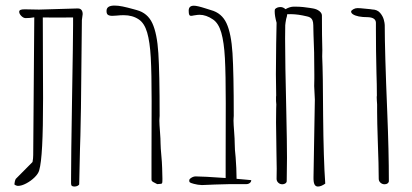

<svg xmlns="http://www.w3.org/2000/svg" viewBox="-20 -683 1509 703"><path d="M122.6 -647.9H123L258.8 -651.9H266.1Q273.9 -651.9 278.3 -646.5Q282.7 -641.1 282.7 -631.3L279.8 -609.4L276.4 -287.1Q276.4 -288.6 274.4 -187L272.9 -138.7L270 -8.8Q270 -5.9 264.6 -2.9Q259.3 0 252.9 0Q246.1 0 243.2 -2.4Q240.2 -4.9 240.2 -11.2V-30.3Q240.2 -104 243.7 -314Q247.6 -542 247.6 -591.3V-619.1L188.5 -618.7L136.7 -619.1Q136.7 -522.9 137.2 -456.1L137.7 -323.7Q137.7 -212.9 134.3 -148.7Q130.9 -84.5 123.5 -59.1Q120.1 -46.9 106.7 -33.7Q93.3 -20.5 76.2 -11.5Q59.1 -2.4 45.9 -2.4Q42 -2.4 37.4 -4.6Q32.7 -6.8 32.7 -8.3Q32.7 -11.7 34.2 -17.8Q35.6 -23.9 37.6 -27.8L99.1 -89.8Q101.6 -103 101.6 -115.2L105.5 -619.6Q89.8 -616.7 74.2 -616.7Q65.9 -616.7 58.1 -624.5Q50.3 -632.3 50.3 -640.1Q50.3 -644.5 54.9 -646.7Q59.6 -648.9 70.3 -648.9Z M534.7 -27.3V-100.1L535.2 -312Q535.2 -415.5 532 -472.7Q528.8 -529.8 518.8 -564Q508.8 -598.1 488.3 -611.8Q465.3 -627.4 433.1 -627.4Q419.9 -627.4 408.2 -626Q395.5 -625 391.1 -625Q380.4 -625 375 -628.9Q369.6 -632.8 370.1 -644Q370.6 -662.6 399.4 -662.6Q413.1 -662.6 429.4 -659.2Q445.8 -655.8 468.8 -649.4L481 -646Q520.5 -635.3 537.8 -597.9Q555.2 -560.5 559.8 -488.3Q564.5 -416 564.5 -258.3Q564.5 -253.9 564 -251Q563.5 -246.6 563.5 -241.2Q563.5 -229.5 565.9 -198.7Q567.9 -173.8 567.9 -157.7Q567.9 -143.6 571.3 -106.9Q572.8 -92.8 573.7 -67.6Q574.7 -42.5 574.7 -28.3Q574.7 -17.1 574 -13.9Q573.2 -10.7 570.1 -10Q566.9 -9.3 555.7 -8.8Q546.9 -13.2 541.7 -16.1Q536.6 -19 535.6 -21.2Q534.7 -23.4 534.7 -27.3Z M899.9 -23.4Q899.9 -17.1 894.5 -12.9Q889.2 -8.8 881.3 -8.8H820.3L765.1 -7.3L753.9 -6.8Q720.2 -5.4 719.2 -5.4Q713.4 -5.4 704.1 -6.8Q694.8 -8.3 689.9 -9.8Q677.7 -12.7 673.8 -16.6Q673.8 -17.1 673.3 -18.8Q672.9 -20.5 672.9 -22.9Q672.9 -27.3 680.7 -32.2Q688.5 -37.1 696.8 -37.1Q723.1 -37.1 806.2 -31.2V-100.1L806.6 -305.2Q806.6 -411.1 803.5 -469.7Q800.3 -528.3 790.3 -563.2Q780.3 -598.1 759.8 -611.8Q734.9 -628.9 710.4 -628.9Q704.1 -628.9 689.5 -626.5Q683.6 -625 679.7 -625Q674.8 -625 672.9 -628.9Q670.9 -632.8 670.9 -644Q670.9 -662.1 689.9 -662.1Q702.1 -662.1 732.4 -652.3Q746.1 -647.5 752.4 -646Q792 -635.3 809.3 -597.9Q826.7 -560.5 831.3 -488Q835.9 -415.5 835.9 -258.3Q835.9 -253.9 835.4 -251Q835 -246.6 835 -241.2Q835 -229.5 837.4 -198.7Q839.4 -173.8 839.4 -157.7Q839.4 -136.2 842.8 -106.9Q844.2 -92.8 845.2 -67.6Q846.2 -42.5 846.2 -28.3Q867.7 -26.4 881.8 -25.1Q896 -23.9 899.9 -23.4ZM673.3 -17.1 673.8 -16.6Z M1170.9 -10.7Q1155.8 0 1144 0Q1135.3 0 1131.3 -8.3Q1127.4 -16.6 1127.9 -35.2L1132.8 -318.4L1130.4 -367.7L1130.9 -394.5V-411.1Q1130.9 -499 1127.9 -555.2Q1127.4 -563 1127.4 -576.7Q1127.4 -592.8 1126.2 -601.1Q1125 -609.4 1120.1 -615Q1115.2 -620.6 1104 -623L1087.9 -626.5Q1059.1 -632.3 1031.7 -630.9Q1030.8 -622.1 1027.8 -613.8Q1024.9 -598.1 1024.4 -590.8L1023.9 -542Q1023.9 -454.6 1028.3 -272.9Q1030.8 -161.6 1030.8 -105Q1030.8 -76.7 1029.8 -20Q1029.8 -15.1 1025.1 -11.7Q1020.5 -8.3 1013.7 -8.3Q1004.9 -8.3 998.8 -14.2Q992.7 -20 992.7 -28.3Q993.2 -40 993.2 -64.9Q993.2 -82.5 992.2 -125.5L991.7 -164.6L990.7 -234.4L991.2 -285.6Q991.7 -290 991.7 -300.3Q991.7 -302.2 990.7 -313V-324.7V-329.1L991.2 -332V-336.4Q990.2 -382.3 990.2 -410.6Q990.2 -432.1 991.2 -522L992.2 -573.2L992.7 -599.6Q985.8 -624.5 985.8 -640.6Q985.8 -645.5 986.8 -649.4Q994.1 -657.2 1007.3 -657.2Q1016.6 -657.2 1025.4 -649.4Q1041.5 -658.7 1056.2 -658.7Q1076.7 -658.7 1090.1 -657.2Q1103.5 -655.8 1113.8 -654.1Q1124 -652.3 1127 -651.9Q1140.6 -649.4 1149.7 -642.1Q1158.7 -634.8 1158.7 -626Q1158.7 -549.3 1160.2 -500L1159.7 -476.1Q1162.6 -413.1 1163.1 -260.7Q1164.6 -98.6 1170.9 -10.7Z M1403.8 -20Q1403.8 -15.1 1399.4 -11.7Q1395 -8.3 1388.2 -8.3Q1379.4 -8.3 1373 -14.2Q1366.7 -20 1366.7 -28.3Q1366.7 -76.2 1363.3 -165Q1360.8 -239.7 1360.8 -273.4V-300.3Q1360.8 -301.8 1359.9 -313.5Q1359.4 -318.4 1359.4 -324.7V-329.1L1359.9 -332V-336.9Q1359.9 -372.1 1358.4 -416Q1356.4 -499 1356.4 -574.2V-600.1Q1355.5 -618.7 1327.6 -620.1H1327.1Q1288.1 -620.1 1272 -630.9Q1265.6 -635.3 1265.6 -640.6Q1265.6 -644.5 1273.2 -648.9Q1280.8 -653.3 1288.6 -653.3Q1298.8 -653.3 1314.9 -651.4L1335.9 -649.4Q1342.3 -648.4 1342.3 -648.4Q1361.3 -647.9 1371.6 -636Q1381.8 -624 1385.3 -610.8Q1388.7 -597.7 1388.7 -591.3Q1388.7 -495.6 1397.9 -272.5Q1403.8 -129.4 1403.8 -20Z"/></svg>

Font: Amatica SC
Style: Regular
Weight: 400
Designer: Vernon Adams, Ben Nathan
Foundry: newtypography
Version: Version 2.001